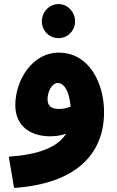

<svg xmlns="http://www.w3.org/2000/svg" viewBox="-20 -690 575 941"><path d="M267 -503C312 -503 348 -540 348 -585C348 -631 312 -670 267 -670C221 -670 185 -631 185 -585C185 -540 221 -503 267 -503ZM49 231C346 211 490 71 490 -141C490 -281 418 -432 268 -432C136 -432 55 -294 55 -175C55 -67 136 -22 225 -22C253 -22 280 -26 304 -35C263 32 168 68 23 78ZM213 -205C213 -235 231 -283 263 -283C295 -283 320 -242 326 -167C306 -159 285 -156 270 -156C228 -156 213 -173 213 -205Z"/></svg>

Font: Noto Sans Arabic UI Bk
Style: Regular
Weight: 900
Designer: Monotype Design Team, Nadine Chahine and Nizar Qandah
Foundry: Monotype Imaging Inc.
Version: Version 2.010